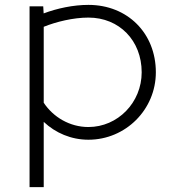

<svg xmlns="http://www.w3.org/2000/svg" viewBox="-20 -566 718 786"><path d="M159 -456.3C209.9 -476.8 279.5 -494 342 -494C468.4 -494 560 -399.9 560 -270C560 -146.4 462.3 -46 342 -46C265.3 -46 197.9 -86.7 159 -145.4ZM101 -540V200H159V-67.1C207.1 -21.7 271.4 6 342 6C494.4 6 618 -117.6 618 -270C618 -430.1 502.1 -546 342 -546C280.2 -546 213.9 -531.9 158.7 -511.1L157 -540Z"/></svg>

Font: Resamitz
Style: Regular
Weight: 500
Designer: gluk
Foundry: gluk
Version: Version 0.047